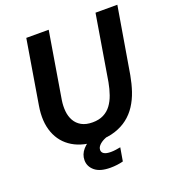

<svg xmlns="http://www.w3.org/2000/svg" viewBox="-146 -763 947 1047"><g transform="rotate(-20 327.0 -239.0)"><path d="M305 11.7Q215.8 11.7 157.1 -23.8Q98.3 -59.2 73.8 -124.6Q49.2 -190 64.2 -279.2L125.8 -650H255.8L191.7 -264.2Q186.7 -231.7 189.6 -201.2Q192.5 -170.8 206.2 -146.2Q220 -121.7 245.4 -107.5Q270.8 -93.3 309.2 -93.3Q345.8 -93.3 372.5 -106.7Q399.2 -120 417.1 -144.2Q435 -168.3 446.2 -200.4Q457.5 -232.5 464.2 -269.2L527.5 -650H654.2L589.2 -265Q580.8 -218.3 566.7 -176.2Q552.5 -134.2 530 -99.6Q507.5 -65 475.8 -40.4Q444.2 -15.8 402.1 -2.1Q360 11.7 305 11.7ZM315.8 172.5Q255.8 172.5 225.8 147.5Q195.8 122.5 195.8 85.8Q195.8 51.7 220 24.2Q244.2 -3.3 285.8 -20.8L382.5 -7.5V-2.5Q358.3 4.2 338.3 13.8Q318.3 23.3 306.7 35.8Q295 48.3 295 62.5Q295 76.7 307.9 84.6Q320.8 92.5 347.5 92.5Q360.8 92.5 375.8 90.4Q390.8 88.3 403.3 85.8L390 163.3Q374.2 167.5 355 170Q335.8 172.5 315.8 172.5Z"/></g></svg>

Font: Familjen Grotesk SemiBold
Style: Italic
Weight: 600
Italic angle: -9.46201°
Designer: Anders Wikstroem, Jonas Baeckman, Matilda Gysing, Kristian Moeller
Foundry: Familjen STHLM AB
Version: Version 2.002